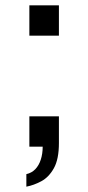

<svg xmlns="http://www.w3.org/2000/svg" viewBox="-20 -547 328 716"><path d="M78.3 149.1V102.4Q98.1 97.9 111.7 83.9Q125.2 69.8 132.2 47.9Q139.2 26.1 139.2 0H89.5V-113.1H199.7V-13.6Q199.7 46.6 180.9 80.3Q162.1 113.9 134 128.9Q105.8 144 78.3 149.1ZM89.5 -413.9V-527H199.7V-413.9Z"/></svg>

Font: Archivo SemiBold SemiExpanded
Style: Regular
Weight: 600
Width: 6
Version: Version 2.001